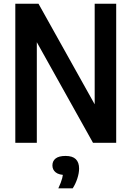

<svg xmlns="http://www.w3.org/2000/svg" viewBox="-20 -760 700 1022"><path d="M61.5 0V-740H185L507 -163.5H484V-740H598.5V0H475L153 -576.5H176V0ZM290.5 242.5Q305.5 210.5 311.2 188.2Q317 166 317 143L340.5 171.5H330Q294 171.5 276.5 157.5Q259 143.5 259 120.5Q259 97 276.2 83.5Q293.5 70 329 70Q366 70 383.5 87.2Q401 104.5 401 137Q401 161.5 391.5 190.5Q382 219.5 367 242.5Z"/></svg>

Font: Encode Sans SC Condensed SemiBold
Style: Regular
Weight: 600
Width: 3
Designer: Multiple Designers
Foundry: Impallari Type
Version: Version 3.002